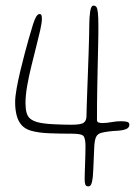

<svg xmlns="http://www.w3.org/2000/svg" viewBox="-20 -636 490 685"><path d="M295 29Q287 29 284.5 22.8Q282 16.5 282 2.5Q282 -6 282.5 -20.2Q283 -34.5 283.5 -51Q284 -67.5 284.5 -84Q285 -100.5 285 -114Q285 -140 278.8 -149.5Q272.5 -159 238.5 -159Q196 -159 156.8 -160.5Q117.5 -162 91 -169.5Q70 -175.5 57.5 -189.2Q45 -203 39.5 -224Q34 -245 34 -271.5Q34 -290.5 39.2 -319.8Q44.5 -349 52.2 -381.8Q60 -414.5 68.2 -445.2Q76.5 -476 82.5 -497.5Q91.5 -529.5 97.8 -549Q104 -568.5 109.5 -577.2Q115 -586 122 -586Q124.5 -586 126.2 -584Q128 -582 128.8 -578.5Q129.5 -575 129.5 -569.5Q129.5 -555 123.5 -528.5Q117.5 -502 109 -468.8Q100.5 -435.5 91.8 -399.8Q83 -364 77 -330Q71 -296 71 -268Q71 -247.5 74.8 -233.8Q78.5 -220 88.5 -212Q98.5 -204 116 -199.5Q136.5 -194.5 170.5 -192.8Q204.5 -191 235 -191Q269.5 -191 279 -198.5Q288.5 -206 288.5 -221.5Q288.5 -228.5 289.2 -250.5Q290 -272.5 291 -304.2Q292 -336 293.5 -371.8Q295 -407.5 296 -442Q297 -476.5 297.8 -504.5Q298.5 -532.5 298.5 -547.5Q298.5 -571 301.5 -593.5Q304.5 -616 313.5 -616Q320 -616 323.8 -611.2Q327.5 -606.5 329.2 -590.8Q331 -575 331 -541.5Q331 -529 330.8 -507.2Q330.5 -485.5 329.8 -457.8Q329 -430 328.5 -398.2Q328 -366.5 327.2 -333.5Q326.5 -300.5 326.2 -268.2Q326 -236 326 -207.5Q326 -201 331.5 -199Q337 -197 346 -197Q359.5 -197 377.5 -200.2Q395.5 -203.5 411 -203.5Q424 -203.5 432.8 -201.5Q441.5 -199.5 441.5 -191Q441.5 -180 429.2 -175.2Q417 -170.5 398 -169.5Q384 -169 368.5 -167Q353 -165 343 -162.5Q328 -159 322.5 -146.8Q317 -134.5 316 -106.5Q315.5 -90.5 314.5 -69.8Q313.5 -49 312.8 -30.8Q312 -12.5 311 -4Q309 13.5 305.5 21.2Q302 29 295 29Z"/></svg>

Font: Gluten Thin Thin
Style: Regular
Weight: 250
Version: Version 1.300